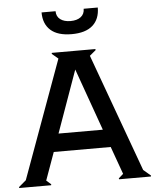

<svg xmlns="http://www.w3.org/2000/svg" viewBox="-60 -970 825 1020"><g transform="rotate(-5 352.0 -459.5)"><path d="M274.9 -918.9Q274.9 -890.6 295.4 -875.2Q315.9 -859.9 350.1 -859.9Q384.3 -859.9 404.5 -875.2Q424.8 -890.6 424.8 -918.9H500Q500 -857.4 462.2 -823.7Q424.3 -790 350.1 -790Q275.9 -790 238 -823.7Q200.2 -857.4 200.2 -918.9ZM704.1 -4.9 703.1 0H533.2L532.2 -4.9L557.1 -26.9L503.9 -174.8H200.2L147 -26.9L171.9 -4.9L170.9 0H1L0 -4.9L39.1 -38.1L268.1 -667L234.9 -694.8L235.8 -700.2H467.8L469.2 -694.8L436 -667L665 -38.1ZM352.1 -601.1 233.9 -270H470.2Z"/></g></svg>

Font: Tiffany Gothic CC
Style: Regular
Weight: 400
Designer: indestructible type*
Foundry: Cowboy Collective
Version: Version 1.000